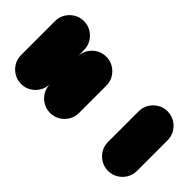

<svg xmlns="http://www.w3.org/2000/svg" viewBox="-60 -600 820 820"><g transform="rotate(45 350.0 -190.0)"><path d="M0 -87.7H175V-292.7H0ZM87.7 -175Q63.7 -175 43.7 -163.2Q23.7 -151.3 11.8 -131.3Q0 -111.3 0 -87.7Q0 -63.7 11.8 -43.7Q23.7 -23.7 43.7 -11.8Q63.7 0 87.7 0Q111.3 0 131.3 -11.8Q151.3 -23.7 163.2 -43.7Q175 -63.7 175 -87.7Q175 -111.3 163.2 -131.3Q151.3 -151.3 131.3 -163.2Q111.3 -175 87.7 -175ZM87.7 -380Q63.7 -380 43.7 -368.2Q23.7 -356.3 11.8 -336.3Q0 -316.3 0 -292.7Q0 -268.7 11.8 -248.7Q23.7 -228.7 43.7 -216.8Q63.7 -205 87.7 -205Q111.3 -205 131.3 -216.8Q151.3 -228.7 163.2 -248.7Q175 -268.7 175 -292.7Q175 -316.3 163.2 -336.3Q151.3 -356.3 131.3 -368.2Q111.3 -380 87.7 -380Z M175 -87.7H350V-252.7H175ZM262.7 -175Q238.7 -175 218.7 -163.2Q198.7 -151.3 186.8 -131.3Q175 -111.3 175 -87.7Q175 -63.7 186.8 -43.7Q198.7 -23.7 218.7 -11.8Q238.7 0 262.7 0Q286.3 0 306.3 -11.8Q326.3 -23.7 338.2 -43.7Q350 -63.7 350 -87.7Q350 -111.3 338.2 -131.3Q326.3 -151.3 306.3 -163.2Q286.3 -175 262.7 -175ZM262.7 -340Q238.7 -340 218.7 -328.2Q198.7 -316.3 186.8 -296.3Q175 -276.3 175 -252.7Q175 -228.7 186.8 -208.7Q198.7 -188.7 218.7 -176.8Q238.7 -165 262.7 -165Q286.3 -165 306.3 -176.8Q326.3 -188.7 338.2 -208.7Q350 -228.7 350 -252.7Q350 -276.3 338.2 -296.3Q326.3 -316.3 306.3 -328.2Q286.3 -340 262.7 -340Z M350 0Q350 0 350 0Q350 0 350 0Q350 0 350 0Q350 0 350 0H525Q525 0 525 0Q525 0 525 0Q525 0 525 0Q525 0 525 0Z M525 -87.7H700V-272.7H525ZM612.7 -175Q588.7 -175 568.7 -163.2Q548.7 -151.3 536.8 -131.3Q525 -111.3 525 -87.7Q525 -63.7 536.8 -43.7Q548.7 -23.7 568.7 -11.8Q588.7 0 612.7 0Q636.3 0 656.3 -11.8Q676.3 -23.7 688.2 -43.7Q700 -63.7 700 -87.7Q700 -111.3 688.2 -131.3Q676.3 -151.3 656.3 -163.2Q636.3 -175 612.7 -175ZM612.7 -360Q588.7 -360 568.7 -348.2Q548.7 -336.3 536.8 -316.3Q525 -296.3 525 -272.7Q525 -248.7 536.8 -228.7Q548.7 -208.7 568.7 -196.8Q588.7 -185 612.7 -185Q636.3 -185 656.3 -196.8Q676.3 -208.7 688.2 -228.7Q700 -248.7 700 -272.7Q700 -296.3 688.2 -316.3Q676.3 -336.3 656.3 -348.2Q636.3 -360 612.7 -360Z"/></g></svg>

Font: Wavefont Thin
Style: Regular
Weight: 100
Monospace: yes
Version: Version 3.005;gftools[0.9.33]